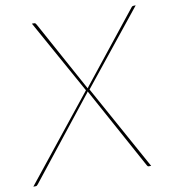

<svg xmlns="http://www.w3.org/2000/svg" viewBox="-96 -768 735 836"><g transform="rotate(-10 272.0 -350.0)"><path d="M282.5 -373.5 101 -700H111Q115 -700 116.8 -698Q118.5 -696 121 -692L291.5 -380.5Q292.5 -383 296 -387L541 -695Q543.5 -698 545.8 -699Q548 -700 551 -700H560L298.5 -374L505 0H494Q490 0 488.8 -2.8Q487.5 -5.5 486 -7L289 -367Q287.5 -364.5 285 -361L5 -7Q2.5 -4 0.2 -2Q-2 0 -5 0H-16Z"/></g></svg>

Font: Lato Hairline
Style: Italic
Weight: 100
Italic angle: -7°
Designer: Lukasz Dziedzic
Foundry: tyPoland Lukasz Dziedzic
Version: Version 2.007; 2014-02-27